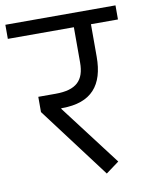

<svg xmlns="http://www.w3.org/2000/svg" viewBox="-100 -757 638 819"><g transform="rotate(-10 218.5 -348.0)"><path d="M296 2 353 -40 153 -303V-306H157C285 -306 340 -374 340 -496V-637H457V-698H-20V-637H266V-484C266 -407 230 -371 140 -371H65V-305Z"/></g></svg>

Font: IBM Plex Devanagari
Style: Regular
Weight: 400
Designer: Mike Abbink, Paul van der Laan, Pieter van Rosmalen, Erin McLaughlin
Foundry: Bold Monday
Version: Version 1.0